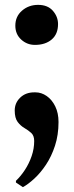

<svg xmlns="http://www.w3.org/2000/svg" viewBox="-20 -536 304 789"><path d="M123.5 -351.5Q91 -351.5 67 -373.5Q43 -395.5 43 -430.5Q43 -468.5 70.5 -492.2Q98 -516 136.5 -516Q176 -516 197.2 -491.8Q218.5 -467.5 218.5 -437Q218.5 -396 192.5 -373.8Q166.5 -351.5 123.5 -351.5ZM74 233 45.5 214V207Q65.5 188 82.5 162Q99.5 136 110 105.5Q120.5 75 120.5 43.5Q120.5 21.5 108.5 10.5Q96.5 -0.5 80.5 -9.8Q64.5 -19 52.5 -35Q40.5 -51 40.5 -82Q40.5 -113 63 -134.8Q85.5 -156.5 120.5 -156.5H126Q150 -156.5 171.8 -141.5Q193.5 -126.5 207 -99Q220.5 -71.5 220.5 -34.5Q220.5 18.5 206 62.8Q191.5 107 169 140.8Q146.5 174.5 121.2 197.8Q96 221 75 232.5Z"/></svg>

Font: Merriweather 96pt Black
Style: Regular
Weight: 900
Version: Version 2.100